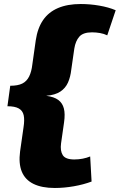

<svg xmlns="http://www.w3.org/2000/svg" viewBox="-20 -827 596 956"><path d="M253 109Q188 109 146.5 88.5Q105 68 88.5 27.5Q72 -13 80 -73L97 -192Q103 -230 98 -253Q93 -276 73.5 -287Q54 -298 17 -298L31 -400Q69 -400 91 -411Q113 -422 125 -446Q137 -470 141 -506L158 -626Q167 -687 194.5 -727Q222 -767 269 -787Q316 -807 382 -807Q428 -807 474.5 -799Q521 -791 556 -776L514 -651Q498 -659 478 -662.5Q458 -666 438 -666Q394 -666 375 -644.5Q356 -623 350 -585L335 -481Q331 -444 318.5 -416Q306 -388 280.5 -371Q255 -354 210 -350Q249 -345 270 -329.5Q291 -314 298 -287Q305 -260 299 -218L284 -113Q279 -76 292.5 -54.5Q306 -33 350 -33Q372 -33 392 -37Q412 -41 429 -48L436 77Q396 92 347.5 100.5Q299 109 253 109Z"/></svg>

Font: Pathway Extreme 8pt Thin 12pt ExtraBold
Style: Italic
Weight: 800
Italic angle: -8°
Version: Version 1.001;gftools[0.9.26]